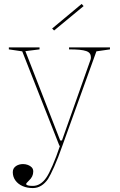

<svg xmlns="http://www.w3.org/2000/svg" viewBox="-20 -741 609 976"><path d="M147 215Q118 215 95 205Q72 195 58.5 176.5Q45 158 45 134Q45 123 49.5 115.5Q54 108 61.5 103Q69 98 78 95.5Q87 93 97 93Q110 93 122 97.5Q134 102 141.5 110Q149 118 149 131Q149 144 143.5 155.5Q138 167 127 177Q120 184 116.5 188Q113 192 113 194Q113 204 147 204Q167 204 184.5 193Q202 182 216 161Q228 144 247 100.5Q266 57 285 0H282L93 -480L25 -490V-500H181V-490L109 -481L286 -27H295L440 -437Q441 -439 441.5 -442.5Q442 -446 442 -450Q442 -461 436.5 -469Q431 -477 418 -481.5Q405 -486 383.5 -488Q362 -490 331 -490V-500H539V-490L470 -480L297 0Q275 63 255.5 106.5Q236 150 224 169Q209 191 189.5 203Q170 215 147 215ZM255 -586 245 -596 395 -721 405 -710Z"/></svg>

Font: Kalnia Thin Thin
Style: Regular
Weight: 250
Version: Version 1.105